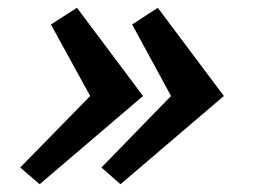

<svg xmlns="http://www.w3.org/2000/svg" viewBox="-20 -497 668 494"><path d="M82 -23 32 -66 212 -250 111 -434 178 -477 348 -250ZM290 -23 241 -66 420 -250 320 -434 386 -477 556 -250Z"/></svg>

Font: Epunda Sans
Style: Bold Italic
Weight: 700
Italic angle: -12.0243°
Designer: Simon Atzbach
Foundry: typofactur
Version: Version 2.204; ttfautohint (v1.8.4.7-5d5b)